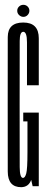

<svg xmlns="http://www.w3.org/2000/svg" viewBox="-20 -773 198 797"><path d="M68 4Q99 3.5 109.5 -26.5L115.5 0H141V-305.5H76.5V-269H94V-141Q94 -72 89 -53.2Q84 -34.5 75.5 -34.5Q62 -34.5 61.8 -79.5Q61.5 -124.5 61.5 -338Q61.5 -564.5 61.8 -602.8Q62 -641 76.5 -641Q92 -641 92 -597.2Q92 -553.5 92 -419H141Q141 -548.5 141 -614Q141 -679.5 76.5 -679.5Q12.5 -679.5 12.2 -619.2Q12 -559 12 -341.5Q12 -126 12.2 -61Q12.5 4 68 4ZM77 -703Q87.5 -703 94.8 -710.8Q102 -718.5 102 -728.5Q102 -738.5 94.8 -745.8Q87.5 -753 77 -753Q66.5 -753 59 -745.8Q51.5 -738.5 51.5 -728.5Q51.5 -717.5 59.5 -710.2Q67.5 -703 77 -703Z"/></svg>

Font: Anybody UltraCondensed Light
Style: Regular
Weight: 300
Width: 1
Version: Version 1.113;gftools[0.9.25]